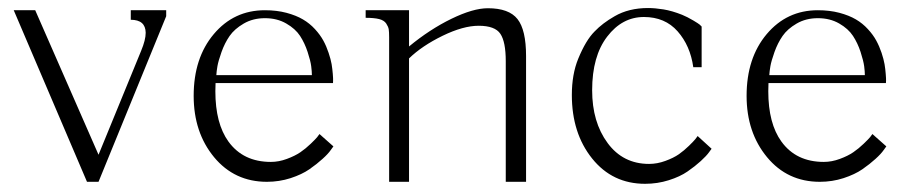

<svg xmlns="http://www.w3.org/2000/svg" viewBox="-20 -446 2234 471"><path d="M66.4 -420.9 221.7 -66.4 326.2 -321.3Q337.4 -348.1 337.4 -365.7Q336.9 -397.5 300.8 -397.5V-420.9H387.7V-406.2L221.7 0H193.4L13.7 -420.9Z M629.9 -420.9Q658.7 -420.9 682.6 -414.6Q706.5 -408.2 723.1 -398.4Q739.7 -388.7 752.7 -374.5Q765.6 -360.4 773.2 -346.4Q780.8 -332.5 786.1 -316.4Q791.5 -300.3 793.5 -288.6Q795.4 -276.9 796.4 -264.6Q797.4 -252.4 797.1 -248.5Q796.9 -244.6 796.9 -242.2H508.8Q508.3 -231.9 508.3 -222.2Q508.3 -143.1 540.5 -98.6Q576.7 -48.8 644.5 -48.8Q664.1 -48.8 683.8 -56.2Q703.6 -63.5 716.8 -72.5Q730 -81.5 742.2 -93.3Q754.4 -105 758.1 -109.6Q761.7 -114.3 763.7 -117.2L797.9 -86.9L791.5 -78.1Q785.2 -68.8 771.2 -56.2Q757.3 -43.5 739 -30.8Q720.7 -18.1 692.9 -9Q665 0 634.8 0Q555.2 0 505.1 -60.5Q455.1 -121.1 455.1 -210.9Q455.1 -303.7 504.4 -362.3Q553.7 -420.9 629.9 -420.9ZM510.7 -261.7H745.1Q745.1 -270.5 743.4 -283.7Q741.7 -296.9 734.6 -318.6Q727.5 -340.3 716.1 -357.9Q704.6 -375.5 682.1 -388.4Q659.7 -401.4 629.9 -401.4Q600.6 -401.4 577.9 -388.2Q555.2 -375 543.2 -357.7Q531.2 -340.3 523.4 -318.4Q515.6 -296.4 513.4 -283.7Q511.2 -271 510.7 -261.7Z M877 -420.9H983.4V-332Q1034.2 -374 1087.4 -399.9Q1140.6 -425.8 1176.8 -425.8Q1228.5 -425.8 1249.5 -399.2Q1270.5 -372.6 1270.5 -308.6V0H1220.7V-295.9Q1220.7 -343.3 1207.5 -363Q1194.3 -382.8 1154.3 -382.8Q1116.2 -382.8 1065.7 -358.2Q1015.1 -333.5 983.4 -302.7V0H934.6V-354.5Q934.6 -367.7 933.6 -374Q932.6 -380.4 927.5 -388.2Q922.4 -396 910.2 -399.2Q897.9 -402.3 877 -402.3Z M1569.8 -426.3Q1586.9 -426.3 1607.9 -422.9Q1628.9 -419.4 1653.3 -409.7Q1665.5 -404.8 1681.2 -395.5Q1693.4 -388.2 1696.3 -385.7Q1699.7 -382.8 1701.2 -380.9V-281.2H1680.7Q1673.3 -334 1642.3 -369.1Q1611.3 -404.3 1559.6 -404.3Q1506.3 -404.3 1469.5 -356.2Q1432.6 -308.1 1432.6 -224.6Q1432.6 -146.5 1470.5 -95.2Q1508.3 -43.9 1572.3 -43.9Q1592.3 -43.9 1612.3 -51.3Q1632.3 -58.6 1645.3 -67.6Q1658.2 -76.7 1670.2 -88.4Q1682.1 -100.1 1685.8 -104.7Q1689.5 -109.4 1691.4 -112.3L1725.6 -81.1L1719.2 -72.3Q1712.9 -63.5 1699 -50.8Q1685.1 -38.1 1666.7 -25.4Q1648.4 -12.7 1620.6 -3.9Q1592.8 4.9 1562.5 4.9Q1482.4 4.9 1432.6 -57.1Q1382.8 -119.1 1382.8 -212.9Q1382.8 -263.7 1398.4 -301.8Q1417 -347.2 1438.5 -368.7Q1458 -389.2 1487.8 -406.2Q1522.5 -426.3 1569.8 -426.3Z M1986.3 -420.9Q2015.1 -420.9 2039.1 -414.6Q2063 -408.2 2079.6 -398.4Q2096.2 -388.7 2109.1 -374.5Q2122.1 -360.4 2129.6 -346.4Q2137.2 -332.5 2142.6 -316.4Q2147.9 -300.3 2149.9 -288.6Q2151.9 -276.9 2152.8 -264.6Q2153.8 -252.4 2153.6 -248.5Q2153.3 -244.6 2153.3 -242.2H1865.2Q1864.7 -231.9 1864.7 -222.2Q1864.7 -143.1 1897 -98.6Q1933.1 -48.8 2001 -48.8Q2020.5 -48.8 2040.3 -56.2Q2060.1 -63.5 2073.2 -72.5Q2086.4 -81.5 2098.6 -93.3Q2110.8 -105 2114.5 -109.6Q2118.2 -114.3 2120.1 -117.2L2154.3 -86.9L2147.9 -78.1Q2141.6 -68.8 2127.7 -56.2Q2113.8 -43.5 2095.5 -30.8Q2077.1 -18.1 2049.3 -9Q2021.5 0 1991.2 0Q1911.6 0 1861.6 -60.5Q1811.5 -121.1 1811.5 -210.9Q1811.5 -303.7 1860.8 -362.3Q1910.2 -420.9 1986.3 -420.9ZM1867.2 -261.7H2101.6Q2101.6 -270.5 2099.9 -283.7Q2098.1 -296.9 2091.1 -318.6Q2084 -340.3 2072.5 -357.9Q2061 -375.5 2038.6 -388.4Q2016.1 -401.4 1986.3 -401.4Q1957 -401.4 1934.3 -388.2Q1911.6 -375 1899.7 -357.7Q1887.7 -340.3 1879.9 -318.4Q1872.1 -296.4 1869.9 -283.7Q1867.7 -271 1867.2 -261.7Z"/></svg>

Font: Buda Light
Style: Regular
Weight: 300
Version: Version 1.003